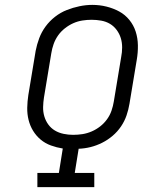

<svg xmlns="http://www.w3.org/2000/svg" viewBox="-20 -766 640 786"><path d="M133 0V-58H221L237 -158Q212 -162 188.5 -170.5Q165 -179 146.5 -194.5Q128 -210 115.5 -230.5Q103 -251 97 -275Q91 -299 91.5 -325Q92 -351 96 -377L126 -558Q131 -584 140.5 -609.5Q150 -635 166.5 -657.5Q183 -680 205.5 -697.5Q228 -715 253.5 -725Q279 -735 305.5 -740.5Q332 -746 358 -746Q388 -746 416 -739Q444 -732 468 -719Q492 -706 509.5 -684.5Q527 -663 535.5 -636.5Q544 -610 544.5 -580.5Q545 -551 540 -522L510 -341Q506 -317 498 -293.5Q490 -270 475.5 -248.5Q461 -227 441 -210Q421 -193 398 -181.5Q375 -170 351 -164Q327 -158 302 -157L286 -58H366V0ZM279 -214Q299 -214 318 -217Q337 -220 355.5 -228Q374 -236 390 -248.5Q406 -261 418 -277.5Q430 -294 436.5 -313Q443 -332 446 -351L476 -532Q480 -552 480 -572Q480 -592 474.5 -610Q469 -628 457.5 -643.5Q446 -659 430 -668.5Q414 -678 394.5 -681.5Q375 -685 355 -685Q336 -685 317 -682Q298 -679 280 -671Q262 -663 245.5 -650Q229 -637 217.5 -620.5Q206 -604 199.5 -585.5Q193 -567 190 -548L160 -367Q157 -348 156.5 -328Q156 -308 161.5 -289.5Q167 -271 178 -256Q189 -241 205 -231.5Q221 -222 240.5 -218Q260 -214 279 -214Z"/></svg>

Font: Iosevka Slab LtExObl
Style: Regular
Weight: 300
Width: 7
Italic angle: -9°
Monospace: yes
Designer: Belleve Invis
Foundry: Belleve Invis
Version: Version 11.1.0; ttfautohint (v1.8.3)